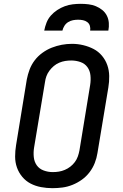

<svg xmlns="http://www.w3.org/2000/svg" viewBox="-20 -975 640 1003"><path d="M254 8Q224 8 194.5 2.5Q165 -3 140 -16Q115 -29 96.5 -51Q78 -73 68.5 -100Q59 -127 59 -157Q59 -187 64 -217L120 -560Q125 -586 134.5 -611.5Q144 -637 161 -659.5Q178 -682 201.5 -699Q225 -716 250.5 -726Q276 -736 302.5 -741Q329 -746 356 -746Q386 -746 415 -739Q444 -732 469 -719Q494 -706 512.5 -684Q531 -662 540.5 -635Q550 -608 550.5 -578Q551 -548 546 -518L489 -175Q485 -149 475 -123.5Q465 -98 448 -75.5Q431 -53 408 -36.5Q385 -20 359 -9.5Q333 1 306.5 4.5Q280 8 254 8ZM255 -76Q255 -76 255.5 -76Q256 -76 256 -76Q272 -76 287.5 -78.5Q303 -81 318.5 -87.5Q334 -94 347.5 -104.5Q361 -115 371 -128.5Q381 -142 386.5 -157.5Q392 -173 395 -189L451 -531Q455 -556 452.5 -581Q450 -606 436.5 -624.5Q423 -643 400 -651Q377 -659 352 -659Q336 -659 320.5 -656.5Q305 -654 289.5 -647.5Q274 -641 261 -630Q248 -619 238 -605.5Q228 -592 222.5 -577Q217 -562 215 -546L158 -204Q154 -179 156.5 -154.5Q159 -130 172 -111.5Q185 -93 208 -84.5Q231 -76 255 -76ZM211 -815Q215 -836 223 -856.5Q231 -877 245.5 -893.5Q260 -910 279 -922.5Q298 -935 318.5 -942.5Q339 -950 360 -952.5Q381 -955 402 -955Q422 -955 442.5 -952.5Q463 -950 481 -942.5Q499 -935 514 -923Q529 -911 538 -893.5Q547 -876 548.5 -855.5Q550 -835 546 -815H451Q453 -828 449.5 -840Q446 -852 436 -859.5Q426 -867 413.5 -869.5Q401 -872 388 -872Q375 -872 361.5 -869.5Q348 -867 336 -859.5Q324 -852 316.5 -840Q309 -828 306 -815Z"/></svg>

Font: Iosevka Curly Slab MdExObl
Style: Regular
Weight: 500
Width: 7
Italic angle: -9°
Monospace: yes
Designer: Belleve Invis
Foundry: Belleve Invis
Version: Version 11.1.0; ttfautohint (v1.8.3)